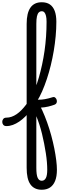

<svg xmlns="http://www.w3.org/2000/svg" viewBox="-114 -1104 572 1707"><path d="M-57 17Q-76 17 -85 5.5Q-94 -6 -94 -20.5Q-94 -35 -85 -46.5Q-76 -58 -57 -58Q-34 -58 -11 -66Q12 -74 34 -89Q56 -104 77 -125.5Q98 -147 118 -173.5Q138 -200 156 -231Q178 -268 197 -314.5Q216 -361 231.5 -415Q247 -469 260 -529Q273 -589 282 -652Q291 -715 295.5 -780Q300 -845 300 -910Q300 -932 313 -942Q326 -952 343.5 -951.5Q361 -951 374 -940Q387 -929 387 -910Q387 -848 381 -782.5Q375 -717 364 -652Q353 -587 337.5 -523.5Q322 -460 302.5 -401.5Q283 -343 260.5 -291.5Q238 -240 211 -198Q188 -161 163 -128Q138 -95 111.5 -68.5Q85 -42 57 -23Q29 -4 0.5 6.5Q-28 17 -57 17ZM257 583Q223 583 197.5 570.5Q172 558 155.5 534Q139 510 131 473.5Q123 437 123 388V-892Q123 -988 156.5 -1036Q190 -1084 257 -1084Q301 -1084 329.5 -1064.5Q358 -1045 372.5 -1006.5Q387 -968 387 -910Q387 -891 374 -882Q361 -873 343.5 -873Q326 -873 313 -882Q300 -891 300 -910Q300 -942 295 -962.5Q290 -983 281 -993.5Q272 -1004 257 -1004Q242 -1004 231 -993.5Q220 -983 214.5 -958.5Q209 -934 209 -892V-219Q237 -177 261 -124.5Q285 -72 305.5 -14.5Q326 43 342 102Q358 161 369 216.5Q380 272 386 320.5Q392 369 392 405Q392 465 376 504.5Q360 544 330 563.5Q300 583 257 583ZM257 503Q270 503 279 496.5Q288 490 294 478.5Q300 467 303 448.5Q306 430 306 405Q306 374 303 337Q300 300 293.5 258Q287 216 278.5 172.5Q270 129 259.5 86Q249 43 236 3Q223 -37 209 -71V388Q209 451 221 477Q233 503 257 503ZM370 -173Q346 -164 314.5 -156.5Q283 -149 247.5 -147Q212 -145 175 -151Q166 -153 162 -164Q158 -175 158.5 -189.5Q159 -204 163.5 -214Q168 -224 175 -223Q201 -218 228 -217.5Q255 -217 286 -222.5Q317 -228 355 -240Q367 -244 376.5 -236.5Q386 -229 390 -216Q394 -203 389.5 -191Q385 -179 370 -173Z"/></svg>

Font: Playwrite AR
Style: Regular
Weight: 400
Designer: Veronika Burian, José Scaglione
Foundry: TypeTogether
Version: Version 1.002